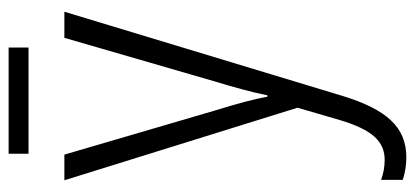

<svg xmlns="http://www.w3.org/2000/svg" viewBox="-272 -426 939 434"><g transform="rotate(-90 197.0 -208.5)"><path d="M307 -658H67V-613H307ZM7 -532 171 -5 143 91C121 164 95 192 53 192C37 192 22 189 8 184V233C24 238 40 241 59 241C128 241 167 195 197 99L388 -532H329L231 -194C217 -148 206 -108 199 -73H196C190 -105 181 -139 164 -194L65 -532Z"/></g></svg>

Font: Noto Sans Display SemiCondensed Light
Style: Regular
Weight: 300
Width: 4
Designer: Monotype Design Team
Foundry: Monotype Imaging Inc.
Version: Version 1.900